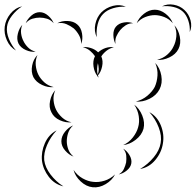

<svg xmlns="http://www.w3.org/2000/svg" viewBox="-81 -788 867 851"><path d="M637 -760Q661 -772 689 -767Q717 -762 736 -744Q756 -726 763.5 -698Q771 -670 760 -646Q762 -672 753.5 -697Q745 -722 730 -736Q714 -751 688.5 -757Q663 -763 637 -760ZM348 -623Q335 -650 341.5 -681Q348 -712 368 -733Q389 -754 419.5 -762Q450 -770 477 -758Q448 -760 420 -751.5Q392 -743 376 -726Q359 -709 352 -681Q345 -653 348 -623ZM-10 -564Q-37 -579 -50.5 -609.5Q-64 -640 -60 -670Q-56 -701 -35 -727Q-14 -753 17 -760Q-9 -743 -28 -718.5Q-47 -694 -50 -669Q-53 -644 -41.5 -615.5Q-30 -587 -10 -564ZM525 -685Q534 -709 557 -727Q580 -745 605 -745Q630 -745 653 -727Q676 -709 685 -685Q669 -704 647 -712.5Q625 -721 605 -721Q585 -721 563 -712.5Q541 -704 525 -685ZM33 -685Q40 -703 57.5 -718.5Q75 -734 95 -734Q115 -734 132.5 -718.5Q150 -703 157 -685Q144 -700 127.5 -705Q111 -710 95 -710Q79 -710 62.5 -705Q46 -700 33 -685ZM173 -685Q192 -696 218.5 -695Q245 -694 261 -680Q278 -666 282.5 -640Q287 -614 279 -593Q279 -615 269 -632.5Q259 -650 246 -662Q232 -673 213.5 -681Q195 -689 173 -685ZM431 -593Q422 -610 421.5 -633Q421 -656 433 -670Q446 -685 468.5 -688.5Q491 -692 509 -685Q490 -685 475.5 -675.5Q461 -666 452 -655Q442 -643 435 -627.5Q428 -612 431 -593ZM77 -559Q57 -556 34 -566Q11 -576 1 -595Q-8 -614 -2 -638.5Q4 -663 18 -678Q10 -659 12.5 -640Q15 -621 23 -606Q30 -591 43.5 -577.5Q57 -564 77 -559ZM692 -676Q710 -656 716 -625.5Q722 -595 710 -571Q698 -547 669.5 -533.5Q641 -520 615 -523Q641 -529 660 -545.5Q679 -562 688 -582Q698 -601 700.5 -626Q703 -651 692 -676ZM357 -444Q353 -447 350 -451V-452Q337 -469 333.5 -493.5Q330 -518 339 -537L340 -539Q331 -552 318 -563Q305 -574 286 -579Q303 -581 322 -575Q341 -569 354 -556Q385 -583 424 -579Q405 -574 391 -563Q377 -552 368 -538Q377 -518 371.5 -493Q366 -468 353 -454Q354 -449 357 -444ZM157 -402Q132 -399 105.5 -411.5Q79 -424 67 -446Q56 -469 61.5 -497.5Q67 -526 85 -544Q75 -521 77.5 -498Q80 -475 89 -457Q98 -439 115 -423.5Q132 -408 157 -402ZM607 -509Q628 -487 634 -453Q640 -419 626 -392Q612 -365 581.5 -350Q551 -335 521 -338Q550 -345 572 -363.5Q594 -382 605 -403Q615 -425 617 -453Q619 -481 607 -509ZM353 -508Q350 -496 349.5 -483Q349 -470 352 -457Q357 -470 356.5 -483Q356 -496 353 -508ZM236 -246Q211 -243 184.5 -255Q158 -267 147 -290Q135 -312 141 -341Q147 -370 164 -388Q154 -365 156.5 -342Q159 -319 168 -301Q177 -283 194.5 -267Q212 -251 236 -246ZM514 -324Q537 -307 549.5 -276Q562 -245 555 -217Q547 -189 520.5 -168.5Q494 -148 465 -145Q491 -157 508 -179Q525 -201 531 -223Q538 -246 534 -273Q530 -300 514 -324ZM581 -291Q616 -272 632 -232Q648 -192 641 -152Q635 -112 607.5 -79Q580 -46 540 -39Q575 -60 600.5 -91Q626 -122 631 -154Q637 -185 622.5 -223Q608 -261 581 -291ZM245 -94Q225 -101 208 -120.5Q191 -140 191 -162Q191 -184 207 -204Q223 -224 243 -232Q227 -217 221 -198.5Q215 -180 215 -162Q215 -145 221.5 -126.5Q228 -108 245 -94ZM200 38Q161 29 135.5 -4Q110 -37 105 -76Q101 -115 118 -153.5Q135 -192 170 -210Q143 -181 127.5 -145Q112 -109 115 -78Q119 -46 143 -14.5Q167 17 200 38ZM465 -129Q481 -120 492.5 -101Q504 -82 501 -64Q498 -46 480.5 -32Q463 -18 445 -15Q461 -24 468 -39Q475 -54 478 -68Q480 -83 478.5 -99Q477 -115 465 -129ZM429 -15Q416 11 387.5 28Q359 45 330 42Q301 39 276.5 16Q252 -7 245 -35Q261 -11 285 2.5Q309 16 332 18Q356 21 382 13Q408 5 429 -15Z"/></svg>

Font: Rubik Puddles
Style: Regular
Weight: 400
Designer: Hubert and Fischer, NaN
Foundry: Hubert and Fischer, NaN
Version: Version 2.200